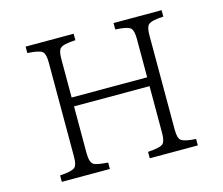

<svg xmlns="http://www.w3.org/2000/svg" viewBox="-106 -901 1212 1042"><g transform="rotate(-15 500.0 -380.0)"><path d="M118.2 -759.8H388.2V-723.6Q317.4 -720.2 301.3 -703.1Q288.1 -689 288.1 -645V-428.2H712.4V-645Q712.4 -691.4 697.3 -705.1Q679.7 -720.7 612.3 -723.6V-759.8H882.3V-723.6Q813 -720.7 796.4 -703.1Q783.2 -689 783.2 -645V-115.2Q783.2 -67.9 798.3 -55.2Q815.4 -40 882.3 -36.1V0H612.3V-36.1Q683.6 -40.5 698.7 -56.6Q712.4 -70.8 712.4 -115.2V-378.4H288.1V-115.2Q288.1 -61 311 -49.3Q329.6 -40 388.2 -36.1V0H118.2V-36.1Q187 -40 203.6 -56.6Q217.3 -69.8 217.3 -115.2V-645Q217.3 -691.4 202.1 -705.1Q185.1 -720.2 118.2 -723.6Z"/></g></svg>

Font: BIZ UDMincho
Style: Regular
Weight: 400
Monospace: yes
Designer: TypeBank Co., Ltd.
Foundry: Morisawa Inc.
Version: Version 1.06